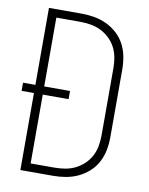

<svg xmlns="http://www.w3.org/2000/svg" viewBox="-83 -796 666 857"><g transform="rotate(10 250.0 -367.5)"><path d="M217 0H69V-349H13V-386H69V-735H217Q246 -735 275 -730Q304 -725 330.5 -712.5Q357 -700 379 -680Q401 -660 414.5 -634Q428 -608 433.5 -579Q439 -550 439 -521V-215Q439 -185 433.5 -156Q428 -127 414.5 -101Q401 -75 379 -55Q357 -35 330.5 -22.5Q304 -10 275 -5Q246 0 217 0ZM109 -37H216Q241 -37 265 -41Q289 -45 310.5 -55.5Q332 -66 350 -83Q368 -100 379 -121Q390 -142 394.5 -166Q399 -190 399 -215V-521Q399 -545 394.5 -569Q390 -593 379 -614Q368 -635 350 -652Q332 -669 310.5 -679.5Q289 -690 265 -694Q241 -698 216 -698H109V-386H226V-349H109Z"/></g></svg>

Font: Iosevka Extralight
Style: Regular
Weight: 200
Monospace: yes
Designer: Belleve Invis
Foundry: Belleve Invis
Version: Version 32.0.1; ttfautohint (v1.8.4)